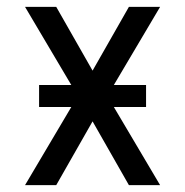

<svg xmlns="http://www.w3.org/2000/svg" viewBox="-20 -540 540 560"><path d="M53 0 188 -228H94V-292H188L53 -520H144L250 -334L356 -520H447L312 -292H406V-228H312L447 0H356L250 -186L144 0Z"/></svg>

Font: Iosevka Algr
Style: Regular
Weight: 400
Monospace: yes
Designer: Belleve Invis
Foundry: Belleve Invis
Version: Version 26.0.2; ttfautohint (v1.8.3)